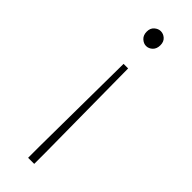

<svg xmlns="http://www.w3.org/2000/svg" viewBox="-233 -506 714 714"><g transform="rotate(45 124.0 -149.0)"><path d="M108 192V130L112 -306H136L140 130V192ZM124 -412Q111 -412 99.5 -422.5Q88 -433 88 -452Q88 -470 99.5 -480Q111 -490 124 -490Q138 -490 149 -480Q160 -470 160 -452Q160 -433 149 -422.5Q138 -412 124 -412Z"/></g></svg>

Font: Source Sans 3
Style: Regular
Weight: 200
Designer: Paul D. Hunt
Foundry: Adobe
Version: Version 3.046;hotconv 1.0.118;makeotfexe 2.5.65603